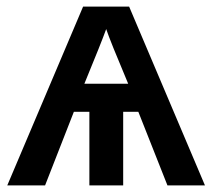

<svg xmlns="http://www.w3.org/2000/svg" viewBox="-20 -560 642 580"><path d="M485.8 0 397.9 -222.2H352.1V0H250V-222.2H203.1L116.2 0H2L231 -540H370.1L599.1 0ZM234.9 -307.1H367.2Q312.5 -437 300.8 -472.2Q286.6 -432.6 234.9 -307.1Z"/></svg>

Font: JBL Sans
Style: Semibold
Weight: 600
Version: Version 1.10